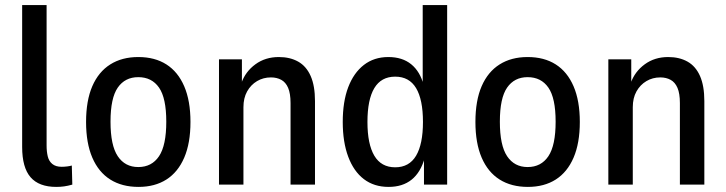

<svg xmlns="http://www.w3.org/2000/svg" viewBox="-20 -725 2851 754"><path d="M201 9Q133 9 100 -29Q67 -67 67 -148V-705H163V-153Q163 -130 167.5 -111Q172 -92 185.5 -81Q199 -70 222 -70Q233 -70 244.5 -71.5Q256 -73 262 -75L264 0Q246 5 231.5 7Q217 9 201 9Z M524 9Q459 9 413 -20Q367 -49 342.5 -106Q318 -163 318 -246Q318 -330 342.5 -386.5Q367 -443 413 -472Q459 -501 523 -501Q588 -501 633.5 -472Q679 -443 703.5 -386Q728 -329 728 -246Q728 -163 703.5 -106Q679 -49 633.5 -20Q588 9 524 9ZM523 -69Q576 -69 604.5 -111.5Q633 -154 633 -247Q633 -340 604.5 -381Q576 -422 523 -422Q471 -422 442.5 -381Q414 -340 414 -247Q414 -154 442.5 -111.5Q471 -69 523 -69Z M840 0V-492H930V-399H928Q944 -444 983 -472.5Q1022 -501 1075 -501Q1119 -501 1151 -483Q1183 -465 1200 -426.5Q1217 -388 1217 -328V0H1121V-320Q1121 -358 1111.5 -380Q1102 -402 1084.5 -411.5Q1067 -421 1044 -421Q1014 -421 989.5 -406.5Q965 -392 950.5 -366Q936 -340 936 -304V0Z M1506 9Q1449 9 1409 -21.5Q1369 -52 1347.5 -109.5Q1326 -167 1326 -246Q1326 -326 1347.5 -382.5Q1369 -439 1409 -470Q1449 -501 1505 -501Q1560 -501 1595 -472.5Q1630 -444 1644 -390H1640V-705H1736V0H1645V-105H1648Q1632 -48 1596.5 -19.5Q1561 9 1506 9ZM1532 -68Q1587 -68 1614 -113.5Q1641 -159 1641 -246Q1641 -334 1614 -379Q1587 -424 1532 -424Q1477 -424 1450 -379Q1423 -334 1423 -246Q1423 -159 1450 -113.5Q1477 -68 1532 -68Z M2053 9Q1988 9 1942 -20Q1896 -49 1871.5 -106Q1847 -163 1847 -246Q1847 -330 1871.5 -386.5Q1896 -443 1942 -472Q1988 -501 2052 -501Q2117 -501 2162.5 -472Q2208 -443 2232.5 -386Q2257 -329 2257 -246Q2257 -163 2232.5 -106Q2208 -49 2162.5 -20Q2117 9 2053 9ZM2052 -69Q2105 -69 2133.5 -111.5Q2162 -154 2162 -247Q2162 -340 2133.5 -381Q2105 -422 2052 -422Q2000 -422 1971.5 -381Q1943 -340 1943 -247Q1943 -154 1971.5 -111.5Q2000 -69 2052 -69Z M2369 0V-492H2459V-399H2457Q2473 -444 2512 -472.5Q2551 -501 2604 -501Q2648 -501 2680 -483Q2712 -465 2729 -426.5Q2746 -388 2746 -328V0H2650V-320Q2650 -358 2640.5 -380Q2631 -402 2613.5 -411.5Q2596 -421 2573 -421Q2543 -421 2518.5 -406.5Q2494 -392 2479.5 -366Q2465 -340 2465 -304V0Z"/></svg>

Font: Nunito Sans 10pt Condensed SemiBold
Style: Regular
Weight: 600
Width: 3
Designer: Vernon Adams
Foundry: Vernon Adams
Version: Version 3.101;gftools[0.9.27]